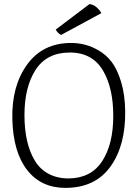

<svg xmlns="http://www.w3.org/2000/svg" viewBox="-20 -899 669 934"><path d="M473 -835 277 -729Q262 -736 251 -755L415 -879Q432 -878 448 -865Q464 -852 473 -835ZM148 -120Q172 -78 214.5 -54.5Q257 -31 314 -31Q423 -32 477 -115Q531 -198 531 -335Q531 -470 482 -554Q430 -644 318.5 -643.5Q207 -643 153 -559Q99 -475 99 -339Q99 -203 148 -120ZM326 -690Q398 -690 459 -654Q496 -633 523 -598Q550 -563 569 -501Q588 -439 589 -358Q591 -190 516.5 -87.5Q442 15 298 15Q180 15 112 -72Q44 -159 40 -319.5Q36 -480 112 -585Q188 -690 326 -690Z"/></svg>

Font: Karma Light
Style: Regular
Weight: 300
Designer: Joana Correia
Foundry: Indian Type Foundry
Version: Version 1.202;PS 1.0;hotconv 1.0.78;makeotf.lib2.5.61930; tt